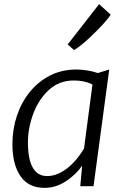

<svg xmlns="http://www.w3.org/2000/svg" viewBox="-20 -900 592 928"><path d="M195 8Q118 8 79 -48.5Q40 -105 40 -203Q40 -275.5 61.8 -340.5Q83.5 -405.5 124.2 -455.8Q165 -506 222 -535Q279 -564 349 -564Q372.5 -564 400.5 -559.8Q428.5 -555.5 453 -547L508 -564L432 0H368L377 -99Q346.5 -55.5 298.2 -23.8Q250 8 195 8ZM207 -49Q235 -49 261.2 -60.5Q287.5 -72 310.8 -91.5Q334 -111 353 -134.5Q372 -158 386 -182L427 -492Q387.5 -511 337 -511Q266.5 -511 217 -466Q167 -420.5 141 -350.8Q115 -281 115 -211Q115 -157 125.5 -121Q136 -85 156.5 -67Q177 -49 207 -49ZM338 -658 307 -685 459 -880 515 -829Q507 -816.5 491.2 -798Q475.5 -779.5 455 -758.5Q434.5 -737.5 413 -717.5Q391.5 -697.5 371.8 -681.8Q352 -666 338 -658Z"/></svg>

Font: Merriweather Sans Variable Regular
Style: Italic
Weight: 300
Italic angle: -8°
Designer: Eben Sorkin
Foundry: Eben Sorkin
Version: Version 2.001